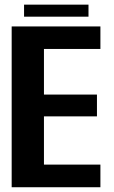

<svg xmlns="http://www.w3.org/2000/svg" viewBox="-20 -786 478 806"><path d="M29 0V-675H401.5V-580.5H164.5V-389H387V-297.5H164.5V-95H401.5V0ZM81 -716V-766.5H351.5V-716Z"/></svg>

Font: Anybody SemiBold
Style: Regular
Weight: 600
Designer: Tyler Finck
Foundry: Etcetera Type Company
Version: Version 1.010; ttfautohint (v1.8.3) -l 8 -r 50 -G 200 -x 14 